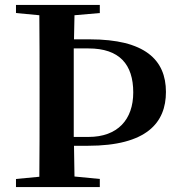

<svg xmlns="http://www.w3.org/2000/svg" viewBox="-20 -761 725 781"><path d="M45 0H386V-33L283 -43L281 -168H337C577 -168 655 -262 655 -387C655 -518 569 -601 345 -601H281L283 -699L386 -708V-741H45V-708L140 -699C141 -597 141 -496 141 -394V-346C141 -243 141 -141 140 -42L45 -33ZM280 -564H340C466 -564 522 -499 522 -385C522 -275 459 -204 340 -204H280V-347V-395Z"/></svg>

Font: Noto Serif JP
Style: Bold
Weight: 700
Designer: Ryoko NISHIZUKA 西塚涼子 (kana & ideographs); Frank Grießhammer (Latin, Greek & Cyrillic); Wenlong ZHANG 张文龙 (bopomofo); San
Foundry: Adobe
Version: Version 2.001;hotconv 1.1.0;makeotfexe 2.6.0